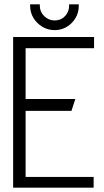

<svg xmlns="http://www.w3.org/2000/svg" viewBox="-20 -872 485 892"><path d="M346 -852H301V-845Q301 -817 282 -797Q263 -777 234 -777Q206 -777 185.5 -797Q165 -817 165 -845V-852H120V-845Q120 -814 135.5 -788.5Q151 -763 177 -747.5Q203 -732 234 -732Q265 -732 290.5 -747.5Q316 -763 331 -788.5Q346 -814 346 -845ZM41 0H415V-50H99V-357H312L330 -412H99V-648H417V-700H41Z"/></svg>

Font: AdventPro_ExpandedRegular
Style: ExpandedRegular
Weight: 400
Width: 7
Designer: VivaRado, Andreas Kalpakidis
Foundry: VivaRado, Andreas Kalpakidis
Version: Version 3.000